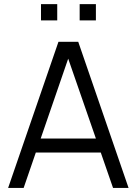

<svg xmlns="http://www.w3.org/2000/svg" viewBox="-20 -926 674 946"><path d="M20 0H96.5L156.5 -174.5H476.5L537 0H613.5L365.5 -720H268ZM180.5 -243.5 316 -637 452.5 -243.5ZM182 -825.5H262V-905.5H182ZM372.5 -825.5H452.5V-905.5H372.5Z"/></svg>

Font: Eudonet
Style: Regular
Weight: 400
Designer: Mikhail Sharanda
Foundry: Mikhail Sharanda
Version: Version 4.503;Glyphs 3.1.2 (3151)